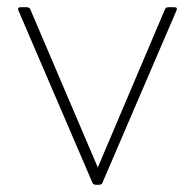

<svg xmlns="http://www.w3.org/2000/svg" viewBox="-20 -512 540 532"><path d="M246 0Q238 0 236 -6L31 -483L30 -487Q30 -492 37 -492H54Q62 -492 64 -486L251 -48L437 -486Q439 -492 447 -492H463Q473 -492 469 -483L264 -6Q262 0 254 0Z"/></svg>

Font: LINE Seed Sans KR Thin
Style: Regular
Weight: 250
Designer: LINE BX Design & Sandoll Inc & Dalton Maag Ltd
Foundry: Sandoll Inc.
Version: Version 1.000